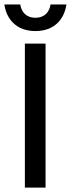

<svg xmlns="http://www.w3.org/2000/svg" viewBox="-34 -847 320 867"><path d="M125.8 -706.7C211.7 -706.7 256.7 -760.8 265.8 -826.7H194.2C189.2 -793.3 167.5 -766.7 125.8 -766.7C84.2 -766.7 62.5 -793.3 57.5 -826.7H-14.2C-5 -760.8 40 -706.7 125.8 -706.7ZM171.7 0V-650H78.3V0Z"/></svg>

Font: Familjen Grotesk
Style: Regular
Weight: 400
Designer: Anders Wikstroem, Jonas Baeckman, Matilda Gysing, Kristian Moeller
Foundry: Familjen STHLM AB
Version: Version 2.000